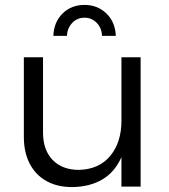

<svg xmlns="http://www.w3.org/2000/svg" viewBox="-20 -759 687 781"><path d="M155 -220Q155 -149 194 -108.5Q233 -68 301 -68Q383 -70 428.5 -125Q474 -180 474 -268H500Q500 -176 472.5 -116.5Q445 -57 394.5 -28Q344 1 274 2Q213 2 169 -22.5Q125 -47 101 -93Q77 -139 77 -202V-526H155ZM474 -526H552V0H474ZM252 -613H197Q199 -669 234.5 -704Q270 -739 324 -739Q377 -739 413 -704Q449 -669 451 -613H395Q394 -645 373.5 -666Q353 -687 324 -687Q294 -687 274 -666Q254 -645 252 -613Z"/></svg>

Font: Alexandria Light
Style: Regular
Weight: 300
Designer: Mohamed Gaber
Foundry: Kief Type Foundry
Version: Version 5.100